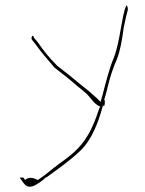

<svg xmlns="http://www.w3.org/2000/svg" viewBox="-20 -537 541 718"><path d="M56 127C55 128 54 129 56 131L63 140C73 156 83 166 104 159C119 153 140 138 152 126H154C197 95 240 65 280 27C323 -14 347 -77 364 -139L365 -145L368 -139C371 -142 372 -147 372 -155C372 -155 372 -162 371 -163H370V-167L371 -168C376 -185 380 -200 384 -217C393 -254 404 -286 417 -315C430 -349 436 -386 442 -429V-431L452 -477C454 -485 456 -493 458 -500C459 -509 455 -517 453 -517C451 -514 447 -503 447 -503L441 -479C430 -426 424 -370 406 -322C389 -282 375 -227 362 -176L356 -156L341 -171C333 -178 324 -186 314 -195C304 -203 292 -212 279 -223L240 -255C227 -266 211 -277 194 -291C165 -320 143 -347 122 -378L107 -396C103 -413 95 -396 99 -389L114 -370C136 -339 156 -317 184 -284L230 -248C243 -238 255 -227 268 -216C280 -206 292 -197 302 -188C327 -163 330 -150 353 -139L356 -137L352 -134C340 -98 328 -63 307 -29C280 17 242 47 202 75C174 95 150 118 123 135L122 136H121C112 131 89 121 74 136L67 127ZM458 -500Z"/></svg>

Font: Stray Cat
Style: HlExt
Weight: 100
Version: Version 1.0